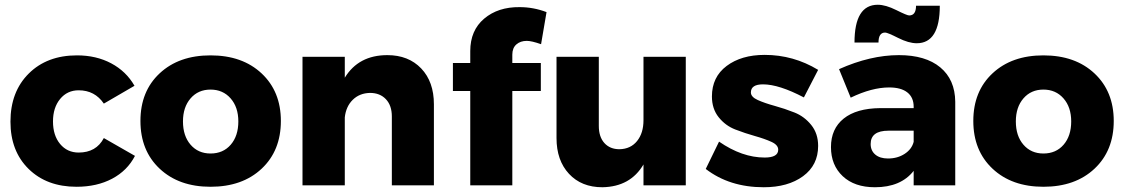

<svg xmlns="http://www.w3.org/2000/svg" viewBox="-20 -780 4730 808"><path d="M417 -344Q379 -400 311 -400Q263 -400 233 -363.5Q203 -327 203 -269Q203 -210 233 -174Q263 -138 311 -138Q385 -138 417 -199L548 -124Q516 -62 452 -28Q388 6 302 6Q177 6 100.5 -69Q24 -144 24 -268Q24 -394 101 -470.5Q178 -547 304 -547Q385 -547 448 -513.5Q511 -480 546 -419Z M866 -547Q1000 -547 1081 -471Q1162 -395 1162 -271Q1162 -146 1081 -70Q1000 6 866 6Q733 6 652 -70Q571 -146 571 -271Q571 -396 652 -471.5Q733 -547 866 -547ZM750 -269Q750 -208 782 -171Q814 -134 866 -134Q919 -134 951 -171Q983 -208 983 -269Q983 -329 950.5 -366Q918 -403 866 -403Q814 -403 782 -366Q750 -329 750 -269Z M1610 -548Q1699 -548 1752.5 -492Q1806 -436 1806 -341V0H1629V-290Q1629 -336 1604 -362.5Q1579 -389 1537 -389Q1493 -388 1464.5 -360Q1436 -332 1431 -286V0H1253V-541H1431V-453Q1489 -548 1610 -548Z M2197 -608Q2170 -608 2153 -593Q2136 -578 2136 -550V-515H2256V-397H2136V0H1959V-397H1886V-515H1959V-565Q1959 -652 2017.5 -701.5Q2076 -751 2167 -750Q2225 -750 2280 -729L2257 -594Q2217 -608 2197 -608Z M2688 -541H2866V0H2688V-88Q2633 6 2515 8Q2427 8 2374.5 -48.5Q2322 -105 2322 -199V-541H2500V-250Q2500 -204 2523.5 -178Q2547 -152 2587 -152Q2634 -153 2661 -186.5Q2688 -220 2688 -274Z M3363 -370Q3258 -425 3191 -425Q3140 -425 3140 -391Q3140 -372 3169 -359Q3198 -346 3240 -334.5Q3282 -323 3323.5 -306.5Q3365 -290 3394 -254Q3423 -218 3423 -166Q3423 -85 3359.5 -38.5Q3296 8 3194 8Q3050 8 2950 -69L3006 -184Q3103 -117 3198 -117Q3255 -117 3255 -150Q3255 -170 3226.5 -183Q3198 -196 3157 -207.5Q3116 -219 3074.5 -235Q3033 -251 3004.5 -286.5Q2976 -322 2976 -374Q2976 -456 3038 -502.5Q3100 -549 3198 -549Q3319 -549 3423 -486Z M3705 -643Q3677 -643 3677 -601H3576Q3576 -760 3674 -760Q3707 -760 3752 -737.5Q3797 -715 3806 -715Q3835 -715 3835 -756H3935Q3935 -598 3838 -598Q3804 -598 3759.5 -620.5Q3715 -643 3705 -643ZM3763 -548Q3875 -548 3937 -496.5Q3999 -445 4000 -352V0H3825V-61Q3771 8 3662 8Q3576 8 3526.5 -38.5Q3477 -85 3477 -161Q3477 -238 3530.5 -281Q3584 -324 3684 -325H3825V-331Q3825 -370 3798.5 -391Q3772 -412 3722 -412Q3649 -412 3560 -369L3511 -489Q3643 -548 3763 -548ZM3717 -113Q3757 -113 3787 -132.5Q3817 -152 3825 -183V-230H3719Q3644 -230 3644 -174Q3644 -146 3663.5 -129.5Q3683 -113 3717 -113Z M4371 -547Q4505 -547 4586 -471Q4667 -395 4667 -271Q4667 -146 4586 -70Q4505 6 4371 6Q4238 6 4157 -70Q4076 -146 4076 -271Q4076 -396 4157 -471.5Q4238 -547 4371 -547ZM4255 -269Q4255 -208 4287 -171Q4319 -134 4371 -134Q4424 -134 4456 -171Q4488 -208 4488 -269Q4488 -329 4455.5 -366Q4423 -403 4371 -403Q4319 -403 4287 -366Q4255 -329 4255 -269Z"/></svg>

Font: Montserrat arm
Style: Bold
Weight: 700
Designer: Julieta Ulanovsky
Foundry: Julieta Ulanovsky
Version: Version 6.000;PS 006.000;hotconv 1.0.88;makeotf.lib2.5.64775